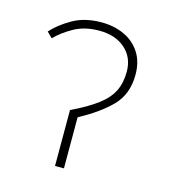

<svg xmlns="http://www.w3.org/2000/svg" viewBox="-81 -557 554 624"><g transform="rotate(15 196.0 -245.0)"><path d="M160 0V-188Q214 -214 246 -238Q278 -262 292 -290Q306 -318 306 -356Q306 -404 273 -433Q240 -462 186 -462Q138 -462 103 -443Q68 -424 42 -398L24 -416Q48 -443 88.5 -466.5Q129 -490 186 -490Q228 -490 262 -474.5Q296 -459 316 -428.5Q336 -398 336 -354Q336 -288 296 -247.5Q256 -207 190 -172V0Z"/></g></svg>

Font: Source Sans 3 VF
Style: Regular
Weight: 200
Designer: Paul D. Hunt
Foundry: Adobe
Version: Version 3.046;hotconv 1.0.118;makeotfexe 2.5.65603